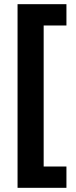

<svg xmlns="http://www.w3.org/2000/svg" viewBox="-20 -739 362 919"><path d="M298 160H64V-719H298V-617H189V58H298Z"/></svg>

Font: Noto Sans SemiCondensed
Style: Regular
Weight: 400
Width: 4
Version: Version 2.013